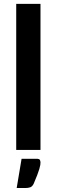

<svg xmlns="http://www.w3.org/2000/svg" viewBox="-20 -763 288 977"><path d="M62.5 -743.2H186V0H62.5ZM89.8 44.9H165.5Q179.7 44.9 183.1 50.8Q186 57.6 186 63.5Q186 65.4 185.1 76.2Q183.1 86.4 180.2 96.7Q179.7 98.1 169.4 127.9Q166 137.2 151.4 171.9Q144.5 186 134.3 189.9Q124 193.8 108.4 193.8H64.9Z"/></svg>

Font: Lato-SemiBold
Style: Bold
Weight: 500
Designer: Lukasz Dziedzic with Adam Twardoch and Botio Nikoltchev
Foundry: tyPoland Lukasz Dziedzic
Version: ""